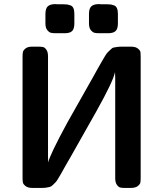

<svg xmlns="http://www.w3.org/2000/svg" viewBox="-20 -923 804 943"><path d="M90.8 -47.9V-644Q90.8 -659.2 92.5 -667.5Q94.2 -675.8 105.2 -684.8Q116.2 -693.8 137.2 -693.8H169.9Q183.1 -693.8 191.7 -691.9Q200.2 -689.9 208 -678.5Q215.8 -667 215.8 -647V-152.8Q215.8 -147.9 216.3 -138.9Q216.8 -129.9 216.8 -125Q223.6 -160.2 310.1 -319.8L435.1 -541Q444.8 -559.1 459.5 -585Q474.1 -610.8 480 -620.8Q485.8 -630.9 495.4 -647Q504.9 -663.1 510.5 -667.5Q516.1 -671.9 523.4 -679.9Q530.8 -688 538.3 -689.5Q545.9 -690.9 555.4 -692.4Q564.9 -693.8 578.1 -693.8H624Q646 -693.8 657.5 -684.3Q668.9 -674.8 669.9 -667Q670.9 -659.2 670.9 -646V-49.8Q670.9 -34.7 669.4 -26.4Q668 -18.1 656.5 -9Q645 0 622.1 0H591.8Q578.6 0 570.3 -2Q562 -3.9 554 -15.4Q545.9 -26.9 545.9 -46.9V-541Q545.9 -545.9 545.4 -554.9Q544.9 -564 544.9 -568.8Q536.1 -523.9 452.1 -374L327.1 -152.8Q315.9 -134.8 302 -109.4Q288.1 -84 282 -73.5Q275.9 -63 266.8 -47.6Q257.8 -32.2 252.4 -27.1Q247.1 -22 239.5 -14.4Q231.9 -6.8 224.4 -4.9Q216.8 -2.9 207.5 -1.5Q198.2 0 185.1 0H139.2Q117.2 0 105.7 -9Q94.2 -18.1 92.5 -26.4Q90.8 -34.7 90.8 -47.9ZM203.1 -808.1V-854Q203.1 -881.8 215.1 -892.3Q227.1 -902.8 252 -902.8Q253.9 -902.8 259 -902.3Q264.2 -901.9 266.1 -901.9H293Q305.2 -901.9 311 -900.9Q316.9 -899.9 326.4 -896.5Q335.9 -893.1 340.6 -882.6Q345.2 -872.1 345.2 -855V-808.1Q345.2 -781.2 334.2 -770.5Q323.2 -759.8 297.9 -759.8H253.9Q238.8 -759.8 230 -762Q221.2 -764.2 212.2 -775.1Q203.1 -786.1 203.1 -808.1ZM417 -808.1V-854Q417 -881.8 429 -892.3Q440.9 -902.8 465.8 -902.8Q467.8 -902.8 472.9 -902.3Q478 -901.9 480 -901.9H506.8Q519 -901.9 524.9 -900.9Q530.8 -899.9 540.3 -896.5Q549.8 -893.1 554.4 -882.6Q559.1 -872.1 559.1 -855V-808.1Q559.1 -781.2 547.6 -770.5Q536.1 -759.8 511.2 -759.8H467.8Q452.6 -759.8 443.8 -762Q435.1 -764.2 426 -775.1Q417 -786.1 417 -808.1Z"/></svg>

Font: CMU Sans Serif
Style: Bold
Weight: 700
Version: Version 0.7.0